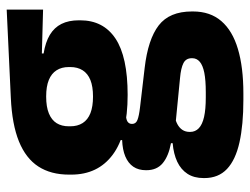

<svg xmlns="http://www.w3.org/2000/svg" viewBox="-106 -446 744 571"><g transform="rotate(-90 265.5 -161.0)"><path d="M268.3 -152.9Q149.9 -152.9 90.6 -197.1Q31.2 -241.2 31.2 -320.6V-327.2Q31.2 -381.2 55.3 -418.4Q79.4 -455.6 130 -476.2Q180.6 -496.7 259.5 -500.3L521.9 -512.6V-404.4L391.4 -408V-402.8Q425 -397.4 446.8 -384.3Q468.7 -371.1 479.4 -349.7Q490.1 -328.3 490.1 -297.7V-294Q490.1 -225.3 435.9 -189.1Q381.7 -152.9 268.3 -152.9ZM260.8 79.5H276.1Q311.9 79.5 334.1 75.1Q356.3 70.6 366.8 61.6Q377.4 52.6 377.4 39.2V38Q377.4 20.5 362.7 13Q348 5.5 318.5 2.9L173.3 -11.3L206.8 -13.4Q192.2 -10.8 181.3 -5Q170.4 0.8 164.3 9.9Q158.2 19 158.2 31.9V32.9Q158.2 48.2 169.1 58.7Q180 69.2 202.8 74.4Q225.5 79.5 260.8 79.5ZM253.4 191.3Q179.3 191.3 127.2 179.7Q75.1 168.1 48 142.6Q20.9 117 20.9 75.2V73.2Q20.9 44.7 33.5 25.2Q46.1 5.7 69.5 -5.4Q93 -16.4 124.7 -19V-24Q86.1 -31.2 65.2 -48.6Q44.3 -66 44.3 -97.4V-98.2Q44.3 -120.7 54.7 -136Q65.1 -151.3 85.2 -159.8Q105.2 -168.2 134 -169.3V-186.2L247.1 -157.7L213.8 -158.2Q196.5 -158 189.2 -153.5Q182 -148.9 182 -140.1V-139.6Q182 -128.4 193.7 -123.8Q205.4 -119.1 231.8 -116L348.4 -102.3Q433.6 -92.4 475 -60.5Q516.4 -28.6 516.4 38.3V41.5Q516.4 92.7 487.7 125.8Q459.1 159 404.7 175.1Q350.3 191.3 272.7 191.3ZM263.3 -255.9Q293.1 -255.9 312.4 -263.6Q331.7 -271.4 341.4 -286.6Q351.1 -301.8 351.1 -323.5V-327.8Q351.1 -349.4 341.4 -364.4Q331.8 -379.5 312.7 -387.3Q293.5 -395.2 263.7 -395.2H263Q232.6 -395.2 213.1 -387.1Q193.5 -379 184.2 -364.1Q174.9 -349.1 174.9 -327.7V-323.5Q174.9 -301.8 184.6 -286.6Q194.3 -271.4 213.9 -263.6Q233.5 -255.9 263.3 -255.9Z"/></g></svg>

Font: Anek Bangla Medium
Style: Regular
Weight: 500
Designer: Sulekha Rajkumar (Bangla), Yesha Goshar (Latin)
Foundry: Ek Type
Version: Version 1.003